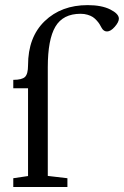

<svg xmlns="http://www.w3.org/2000/svg" viewBox="-20 -749 496 769"><path d="M33.2 0V-35.2L92.3 -43.9V-395.5H33.2V-429.2Q67.9 -429.2 80.1 -440.9Q92.3 -452.6 92.3 -487.3Q92.3 -600.1 158.9 -664.3Q225.6 -728.5 331.1 -728.5Q386.7 -728.5 421.4 -711.2Q456.1 -693.8 456.1 -674.3Q456.1 -660.6 439.7 -641.8Q423.3 -623 408.7 -623Q395 -623 387.2 -637.2Q382.3 -646 378.9 -651.9Q375.5 -657.7 367.7 -666.5Q359.9 -675.3 351.8 -680.7Q343.8 -686 330.8 -689.9Q317.9 -693.8 302.7 -693.8Q232.4 -693.8 201.9 -642.3Q171.4 -590.8 171.4 -479.5V-44.4L250 -35.2V0Z"/></svg>

Font: Elstob 8pt
Style: Regular
Weight: 400
Designer: Peter S. Baker
Version: Version 1.015